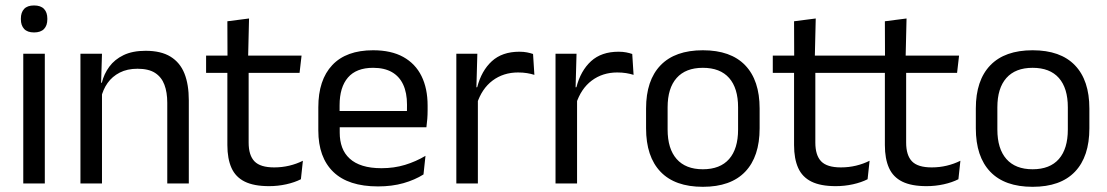

<svg xmlns="http://www.w3.org/2000/svg" viewBox="-20 -690 4163 722"><path d="M67.5 0V-488H148.5V0ZM108 -568Q83 -568 70.8 -581.2Q58.5 -594.5 58.5 -617.5V-620Q58.5 -643.5 70.8 -656.5Q83 -669.5 108 -669.5Q133 -669.5 145.5 -656.5Q158 -643.5 158 -620V-617.5Q158 -594 145.5 -581Q133 -568 108 -568Z M609 0V-303.5Q609 -343 598.2 -371.5Q587.5 -400 563.2 -415.8Q539 -431.5 497 -431.5Q458.5 -431.5 430.2 -417Q402 -402.5 384.5 -377.8Q367 -353 360 -321.5L345.5 -379H363Q371 -412 391 -439.2Q411 -466.5 444.8 -482.8Q478.5 -499 527.5 -499Q585.5 -499 621.2 -477Q657 -455 673.5 -413.8Q690 -372.5 690 -312.5V0ZM282.5 0V-488H363.5L360 -371L363.5 -366.5V0Z M991.5 10Q935 10 900.5 -7Q866 -24 850.5 -58.5Q835 -93 835 -144.5V-452.5H915V-154Q915 -106 937 -83.2Q959 -60.5 1011 -60.5Q1040.5 -60.5 1067.8 -67Q1095 -73.5 1119 -85.5L1111.5 -16Q1088 -4 1056.5 3Q1025 10 991.5 10ZM755 -416V-481H1114L1106.5 -416ZM835.5 -473 835 -610 916.5 -620.5 913 -473Z M1401.5 11Q1290 11 1233.5 -43.5Q1177 -98 1177 -199.5V-286.5Q1177 -389.5 1229.5 -445.2Q1282 -501 1383 -501Q1451 -501 1496.5 -475.8Q1542 -450.5 1565 -404Q1588 -357.5 1588 -293V-275Q1588 -259 1586.8 -243Q1585.5 -227 1583.5 -211.5H1509Q1510 -235.5 1510.2 -257Q1510.5 -278.5 1510.5 -296.5Q1510.5 -341 1496.2 -371.8Q1482 -402.5 1453.8 -418.8Q1425.5 -435 1383 -435Q1320 -435 1288.5 -398.5Q1257 -362 1257 -294V-247.5L1257.5 -237.5V-191Q1257.5 -160.5 1266.5 -136Q1275.5 -111.5 1294.8 -93.8Q1314 -76 1343.8 -66.8Q1373.5 -57.5 1414.5 -57.5Q1462 -57.5 1503 -70Q1544 -82.5 1580 -104L1572.5 -34Q1540 -13.5 1497 -1.2Q1454 11 1401.5 11ZM1219.5 -211.5V-272.5H1566.5V-211.5Z M1773 -298.5 1754.5 -361 1774.5 -362Q1790.5 -424 1829.5 -459.8Q1868.5 -495.5 1933 -495.5Q1949 -495.5 1961.8 -493Q1974.5 -490.5 1984.5 -487L1989.5 -408.5Q1977 -412.5 1961.8 -415Q1946.5 -417.5 1928 -417.5Q1873 -417.5 1832.2 -387Q1791.5 -356.5 1773 -298.5ZM1696 0V-488H1775L1771 -344L1777 -338V0Z M2146 -298.5 2127.5 -361 2147.5 -362Q2163.5 -424 2202.5 -459.8Q2241.5 -495.5 2306 -495.5Q2322 -495.5 2334.8 -493Q2347.5 -490.5 2357.5 -487L2362.5 -408.5Q2350 -412.5 2334.8 -415Q2319.5 -417.5 2301 -417.5Q2246 -417.5 2205.2 -387Q2164.5 -356.5 2146 -298.5ZM2069 0V-488H2148L2144 -344L2150 -338V0Z M2623 12.5Q2518 12.5 2463.8 -44.2Q2409.5 -101 2409.5 -207.5V-282Q2409.5 -388 2464 -444.5Q2518.5 -501 2623 -501Q2728 -501 2782.2 -444.5Q2836.5 -388 2836.5 -282V-207.5Q2836.5 -101 2782.2 -44.2Q2728 12.5 2623 12.5ZM2623 -53.5Q2688 -53.5 2721.8 -92Q2755.5 -130.5 2755.5 -203V-286.5Q2755.5 -358.5 2721.8 -396.8Q2688 -435 2623 -435Q2558.5 -435 2524.5 -396.8Q2490.5 -358.5 2490.5 -286.5V-203Q2490.5 -130.5 2524.5 -92Q2558.5 -53.5 2623 -53.5Z M3122.5 10Q3066 10 3031.5 -7Q2997 -24 2981.5 -58.5Q2966 -93 2966 -144.5V-452.5H3046V-154Q3046 -106 3068 -83.2Q3090 -60.5 3142 -60.5Q3171.5 -60.5 3198.8 -67Q3226 -73.5 3250 -85.5L3242.5 -16Q3219 -4 3187.5 3Q3156 10 3122.5 10ZM2886 -416V-481H3245L3237.5 -416ZM2966.5 -473 2966 -610 3047.5 -620.5 3044 -473Z M3464 10Q3407.5 10 3373 -7Q3338.5 -24 3323 -58.5Q3307.5 -93 3307.5 -144.5V-452.5H3387.5V-154Q3387.5 -106 3409.5 -83.2Q3431.5 -60.5 3483.5 -60.5Q3513 -60.5 3540.2 -67Q3567.5 -73.5 3591.5 -85.5L3584 -16Q3560.5 -4 3529 3Q3497.5 10 3464 10ZM3227.5 -416V-481H3586.5L3579 -416ZM3308 -473 3307.5 -610 3389 -620.5 3385.5 -473Z M3863 12.5Q3758 12.5 3703.8 -44.2Q3649.5 -101 3649.5 -207.5V-282Q3649.5 -388 3704 -444.5Q3758.5 -501 3863 -501Q3968 -501 4022.2 -444.5Q4076.5 -388 4076.5 -282V-207.5Q4076.5 -101 4022.2 -44.2Q3968 12.5 3863 12.5ZM3863 -53.5Q3928 -53.5 3961.8 -92Q3995.5 -130.5 3995.5 -203V-286.5Q3995.5 -358.5 3961.8 -396.8Q3928 -435 3863 -435Q3798.5 -435 3764.5 -396.8Q3730.5 -358.5 3730.5 -286.5V-203Q3730.5 -130.5 3764.5 -92Q3798.5 -53.5 3863 -53.5Z"/></svg>

Font: Anek Gujarati Medium
Style: Regular
Weight: 400
Version: Version 1.003